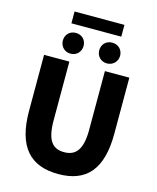

<svg xmlns="http://www.w3.org/2000/svg" viewBox="-153 -1187 1070 1305"><g transform="rotate(15 381.5 -534.0)"><path d="M384 14C582 14 682 -99 682 -350V-744H510V-331C510 -190 465 -140 384 -140C302 -140 260 -190 260 -331V-744H82V-350C82 -99 185 14 384 14ZM253 -798C296 -798 326 -831 326 -871C326 -913 296 -944 253 -944C210 -944 180 -913 180 -871C180 -831 210 -798 253 -798ZM206 -999H557V-1082H206ZM509 -798C552 -798 583 -831 583 -871C583 -913 552 -944 509 -944C466 -944 436 -913 436 -871C436 -831 466 -798 509 -798Z"/></g></svg>

Font: Noto Sans CJK JP Black
Style: Regular
Weight: 900
Designer: Ryoko NISHIZUKA (kana & ideographs); Paul D. Hunt (Latin, Greek & Cyrillic); Wenlong ZHANG (bopomofo); Sandoll Communica
Foundry: Adobe Systems Incorporated
Version: Version 1.004;PS 1.004;hotconv 1.0.82;makeotf.lib2.5.63406